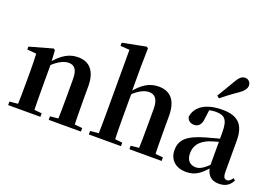

<svg xmlns="http://www.w3.org/2000/svg" viewBox="-116 -1188 2183 1537"><g transform="rotate(20 976.0 -419.5)"><path d="M36 0H310.6V-29.9L204.7 -40.2H141.6L36 -29.9ZM106.2 0H247.6C245.6 -50.2 244.6 -165.6 244.6 -234.8V-428L237.2 -541.7L224.2 -550.4L28.1 -495.2V-470.7L106.2 -463.8C108.9 -415.2 109.9 -376.3 109.9 -310.2V-234.8C109.9 -165.6 108.9 -50.2 106.2 0ZM381.3 0H655.9V-29.9L547.8 -40.2H485.2L381.3 -29.9ZM450 0H591.2C589.2 -50.2 587.5 -162.8 587.5 -234.8V-360.5C587.5 -492.9 526.8 -551.9 434.5 -551.9C361.8 -551.9 297.8 -520.8 222.9 -425.7H207.6L212.5 -383.3C273.4 -454.2 335 -484.2 376.2 -484.2C427 -484.2 453 -454.1 453 -369.8V-234.8C453 -162.8 452 -50.2 450 0Z M723.2 0H997V-29.9L892.6 -40.2H828.8L723.2 -29.9ZM794.1 0H935.6C932.8 -50.2 931.8 -165.6 931.8 -234.8V-429.3L929.4 -442.8V-650.9L932.4 -810L918.6 -819L719 -780.3V-753.3L797.1 -747.8V-234.8C797.1 -165.6 796.1 -50.2 794.1 0ZM1069 0H1343.6V-29.9L1235.2 -40.2H1172.9L1069 -29.9ZM1137.5 0H1279.2C1276.9 -50.2 1275.9 -162.8 1275.9 -234.8V-358.8C1275.9 -495.1 1215 -551.9 1120.5 -551.9C1041.3 -551.9 980.1 -514.9 911.3 -426.7H870.3L899.2 -384.1C960.1 -454.5 1017.1 -484.2 1061.5 -484.2C1110.1 -484.2 1141.2 -454.1 1141.2 -369.8V-234.8C1141.2 -162.8 1140.2 -50.2 1137.5 0Z M1553.6 16.2C1634.4 16.2 1674.5 -18.5 1732.7 -82.4H1767.8L1752.3 -135.5C1684.4 -62.3 1649.2 -45.3 1617 -45.3C1568.3 -45.3 1535.8 -75.1 1535.8 -135.9C1535.8 -202.7 1572.7 -247.7 1644.1 -276.7C1679.3 -289.6 1737.3 -304.9 1791 -318.9V-344.4C1737.7 -331.6 1664.3 -313.4 1612.4 -297.9C1460 -255.1 1410.3 -204.1 1410.3 -117.6C1410.3 -33.9 1470.1 16.2 1553.6 16.2ZM1833.1 15.2C1889.2 15.2 1924.5 -5.4 1948.9 -53.4L1931.7 -67.2C1913.5 -41.2 1902.3 -33.8 1886.7 -33.8C1864.7 -33.8 1853.1 -48.4 1853.1 -94.8V-356.2C1853.1 -494.2 1795.2 -551.9 1662.1 -551.9C1521.4 -551.9 1438.8 -495.7 1426.2 -406.5C1433.9 -376.3 1455.6 -360.2 1487.3 -360.2C1520.7 -360.2 1549.1 -381.6 1552.9 -439.2L1563.1 -516.3L1500.8 -491.2C1548.9 -510.9 1582.8 -518.3 1617 -518.3C1694.1 -518.3 1721.9 -487.8 1721.9 -381.4V-94C1730 -26.4 1764.7 15.2 1833.1 15.2ZM1583.2 -643.7 1603.4 -627.8C1638.6 -656.7 1674.1 -684.8 1734 -725.6C1775.3 -753.6 1794.1 -779.2 1794.1 -805.7C1794.1 -836.1 1769.8 -854.8 1745.6 -854.8C1717.9 -854.8 1697.2 -836.8 1673.1 -794.7C1633.8 -726.8 1608.3 -685.5 1583.2 -643.7Z"/></g></svg>

Font: Source Han Serif TW VF
Style: Regular
Weight: 250
Designer: Ryoko NISHIZUKA 西塚涼子 (kana & ideographs); Frank Grießhammer (Latin, Greek & Cyrillic); Wenlong ZHANG 张文龙 (bopomofo); San
Foundry: Adobe
Version: Version 2.002;hotconv 1.1.0;makeotfexe 2.6.0